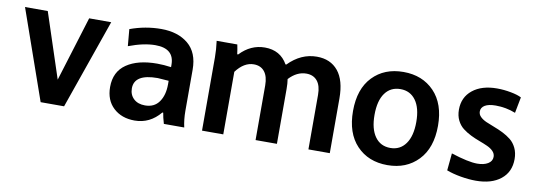

<svg xmlns="http://www.w3.org/2000/svg" viewBox="-47 -778 2946 1055"><g transform="rotate(10 1426.5 -250.5)"><path d="M201.2 0 25.9 -500H152.8L272 -138.2L383.8 -500H506.8L332 0Z M873.5 -217.8V-237.8Q821.8 -242.2 811.5 -242.2Q681.6 -242.2 681.6 -162.1Q681.6 -126.5 705.1 -104.2Q728.5 -82 768.6 -82Q820.3 -82 846.9 -119.9Q873.5 -157.7 873.5 -217.8ZM873.5 -314V-327.1Q873.5 -418 768.6 -418Q703.6 -418 619.6 -386.2L611.3 -480Q696.3 -511.2 784.7 -511.2Q878.4 -511.2 935.5 -463.6Q992.7 -416 992.7 -320.8V-91.8Q992.7 -42.5 1002.4 0H888.7Q877.9 -36.6 874.5 -60.1H869.6Q811.5 9.8 726.6 9.8Q653.8 9.8 608.2 -32.7Q562.5 -75.2 562.5 -148.9Q562.5 -233.9 625.2 -276.9Q688 -319.8 795.4 -319.8Q833 -319.8 873.5 -314Z M1515.6 -360.8Q1519.5 -337.9 1519.5 -305.2V0H1400.4V-304.2Q1400.4 -355 1379.2 -381.6Q1357.9 -408.2 1319.3 -408.2Q1264.6 -408.2 1220.2 -349.1V0H1101.6V-408.2Q1101.6 -451.7 1095.2 -500H1210.4Q1216.3 -471.7 1219.2 -446.8H1224.6Q1284.2 -509.8 1363.3 -509.8Q1449.7 -509.8 1490.2 -438H1494.6Q1564.9 -509.8 1653.3 -509.8Q1729.5 -509.8 1772 -458Q1814.5 -406.2 1814.5 -305.2V0H1695.3V-304.2Q1695.3 -355 1673.6 -381.6Q1651.9 -408.2 1612.3 -408.2Q1559.6 -408.2 1515.6 -360.8Z M1899.9 -251Q1899.9 -374 1965.1 -441.9Q2030.3 -509.8 2136.7 -509.8Q2242.7 -509.8 2308.3 -441.7Q2374 -373.5 2374 -251Q2374 -127.4 2308.3 -58.8Q2242.7 9.8 2136.7 9.8Q2030.3 9.8 1965.1 -58.8Q1899.9 -127.4 1899.9 -251ZM2020 -250Q2020 -171.9 2050.8 -128.9Q2081.5 -85.9 2136.7 -85.9Q2190.9 -85.9 2221.9 -129.2Q2252.9 -172.4 2252.9 -251Q2252.9 -329.1 2221.9 -371.6Q2190.9 -414.1 2136.7 -414.1Q2081.5 -414.1 2050.8 -371.6Q2020 -329.1 2020 -250Z M2586.4 -369.1Q2586.4 -352.1 2599.4 -339.4Q2612.3 -326.7 2632.8 -317.6Q2653.3 -308.6 2678.2 -299.3Q2703.1 -290 2728.3 -277.6Q2753.4 -265.1 2773.9 -248.8Q2794.4 -232.4 2807.4 -205.6Q2820.3 -178.7 2820.3 -144Q2820.3 -71.8 2769 -31Q2717.8 9.8 2630.4 9.8Q2591.3 9.8 2545.9 2Q2500.5 -5.9 2466.3 -19L2475.6 -115.2Q2572.3 -84 2621.6 -84Q2658.7 -84 2681.6 -97.9Q2704.6 -111.8 2704.6 -136.2Q2704.6 -153.8 2691.7 -167.2Q2678.7 -180.7 2658.2 -189.9Q2637.7 -199.2 2613 -208.3Q2588.4 -217.3 2563.5 -229.5Q2538.6 -241.7 2518.1 -257.6Q2497.6 -273.4 2484.6 -299.3Q2471.7 -325.2 2471.7 -358.9Q2471.7 -428.2 2522.5 -469Q2573.2 -509.8 2658.7 -509.8Q2696.3 -509.8 2735.6 -502.4Q2774.9 -495.1 2795.4 -483.9L2778.3 -395Q2725.6 -416 2667.5 -416Q2628.4 -416 2607.4 -403.6Q2586.4 -391.1 2586.4 -369.1Z"/></g></svg>

Font: LT Hoop SemBd
Style: Regular
Weight: 600
Designer: Daniel Lyons
Foundry: LyonsType
Version: Version 1.000